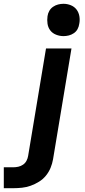

<svg xmlns="http://www.w3.org/2000/svg" viewBox="-129 -775 449 1010"><path d="M-109 215V105H-59Q-46 105 -32.5 102Q-19 99 -7.5 91Q4 83 10.5 70.5Q17 58 19 45L113 -520H247L150 63Q146 86 137 108Q128 130 112.5 149Q97 168 76 181Q55 194 32.5 202Q10 210 -13 212.5Q-36 215 -59 215ZM205 -585Q185 -585 166 -592.5Q147 -600 135.5 -615Q124 -630 121 -650Q118 -670 121 -690Q123 -705 130.5 -718Q138 -731 150.5 -739.5Q163 -748 177 -751.5Q191 -755 205 -755Q225 -755 243.5 -747.5Q262 -740 273.5 -725Q285 -710 288.5 -690Q292 -670 288 -650Q286 -635 279 -622Q272 -609 259.5 -600.5Q247 -592 233 -588.5Q219 -585 205 -585Z"/></svg>

Font: Iosevka Aile Extrabold Oblique
Style: Regular
Weight: 800
Italic angle: -9°
Designer: Belleve Invis
Foundry: Belleve Invis
Version: Version 31.1.0; ttfautohint (v1.8.4)